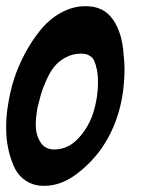

<svg xmlns="http://www.w3.org/2000/svg" viewBox="-32 -598 519 623"><path d="M369 -421Q372 -398 372 -375Q372 -220 293 -110Q256 -61 209 -28Q162 5 111 5Q76 5 50.5 -12.5Q25 -30 12.5 -59.5Q0 -89 -6 -119Q-12 -149 -12 -182Q-12 -217 -8 -245V-244Q0 -301 14 -343Q28 -385 49 -424.5Q70 -464 98.5 -499.5Q127 -535 165.5 -556.5Q204 -578 246 -578Q305 -578 335 -534Q365 -490 369 -421ZM144 -113Q190 -113 224 -151Q258 -189 272 -236.5Q286 -284 286 -330Q286 -365 279 -384L280 -383Q276 -396 272 -404Q268 -412 257.5 -418Q247 -424 231 -424Q204 -424 181 -411.5Q158 -399 144 -381.5Q130 -364 118 -337Q106 -310 100.5 -290.5Q95 -271 89 -246Q84 -214 84 -193Q84 -161 99 -137Q114 -113 144 -113Z"/></svg>

Font: Bangerz Fix
Style: Regular
Weight: 400
Designer: vernon adams
Foundry: Vernon Adams
Version: Version 2.10;December 28, 2023;FontCreator 13.0.0.2683 64-bi